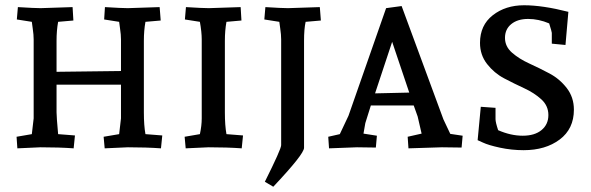

<svg xmlns="http://www.w3.org/2000/svg" viewBox="-20 -560 2247 730"><path d="M101 -50 108 -110V-410Q108 -428 104.5 -451Q101 -474 101 -477L44 -486L48 -533Q112 -529 134 -529L256 -533L259 -482L201 -477Q195 -444 195 -405V-287L440 -290V-410Q440 -428 436.5 -451Q433 -474 433 -477L376 -486L379 -533Q443 -529 466 -529L587 -533L591 -482L533 -477Q527 -444 527 -405V-133Q527 -83 533 -50L597 -45L592 4Q536 0 466 0L378 4L374 -40L433 -50L440 -110V-238H195V-133Q195 -116 201 -50L265 -45L260 4Q205 0 134 0L46 4L43 -40Z M835 -405V-133Q835 -83 841 -50L904 -45L899 4Q844 0 773 0L686 4L682 -40L740 -50Q747 -82 747 -110V-410Q747 -438 740 -477L683 -486L687 -533Q751 -529 774 -529L895 -533L898 -482L841 -477Q835 -444 835 -405Z M1136 -405V2Q1136 26 1019 150L987 131Q1049 7 1049 -8V-410Q1049 -428 1045.5 -451.5Q1042 -475 1042 -477L985 -486L989 -533Q1052 -529 1075 -529L1196 -533L1200 -482L1142 -477Q1136 -450 1136 -405Z M1739 -44 1735 1Q1686 0 1660 0L1533 4L1530 -40L1583 -52L1568 -117L1553 -159H1390L1369 -92L1362 -52L1413 -44L1409 1Q1365 0 1337 0L1231 4L1228 -40L1272 -50L1305 -120L1448 -529L1507 -537L1666 -106L1692 -51ZM1471 -401 1406 -205 1536 -208Z M1864 -107Q1864 -95 1874 -65Q1922 -44 1967.5 -44Q2013 -44 2039 -65.5Q2065 -87 2065 -122.5Q2065 -158 2038 -182.5Q2011 -207 1973 -224.5Q1935 -242 1897 -262Q1859 -282 1832 -316.5Q1805 -351 1805 -397Q1805 -464 1853.5 -502Q1902 -540 1972.5 -540Q2043 -540 2141 -515L2130 -389L2078 -394V-435Q2078 -439 2068 -471Q2028 -488 1988 -488Q1948 -488 1924 -468.5Q1900 -449 1900 -416Q1900 -383 1927 -359.5Q1954 -336 1992.5 -318.5Q2031 -301 2069.5 -280.5Q2108 -260 2135 -225Q2162 -190 2162 -143Q2162 -70 2108 -29.5Q2054 11 1971 11Q1925 11 1881 1.5Q1837 -8 1816 -18L1796 -27L1808 -154L1864 -150Z"/></svg>

Font: Andada SC
Style: Regular
Weight: 400
Designer: Carolina Giovagnoli
Foundry: Carolina Giovagnoli
Version: Version 1.003